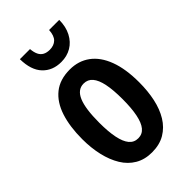

<svg xmlns="http://www.w3.org/2000/svg" viewBox="-232 -836 925 925"><g transform="rotate(-45 230.0 -374.0)"><path d="M424 -273Q424 -213 413 -162Q402 -111 378.5 -72.5Q355 -34 318 -12Q281 10 229 10Q180 10 143.5 -11.5Q107 -33 83.5 -71.5Q60 -110 48 -161.5Q36 -213 36 -273Q36 -358 56.5 -421Q77 -484 120 -518.5Q163 -553 231 -553Q290 -553 333.5 -521Q377 -489 400.5 -426.5Q424 -364 424 -273ZM150 -271Q150 -210 158.5 -168.5Q167 -127 184.5 -106Q202 -85 230 -85Q258 -85 275.5 -106Q293 -127 301.5 -169Q310 -211 310 -272Q310 -335 301.5 -376Q293 -417 275.5 -437.5Q258 -458 230 -458Q189 -458 169.5 -412Q150 -366 150 -271ZM364 -758Q364 -712 346 -677.5Q328 -643 297.5 -625Q267 -607 228 -607Q169 -607 133 -645Q97 -683 96 -758H165Q167 -734 174.5 -718.5Q182 -703 196 -695.5Q210 -688 230 -688Q259 -688 276 -704.5Q293 -721 295 -758Z"/></g></svg>

Font: Noto Sans Display ExtraCondensed SemiBold
Style: Regular
Weight: 600
Width: 2
Designer: Monotype Design Team
Foundry: Monotype Imaging Inc.
Version: Version 2.003